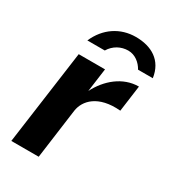

<svg xmlns="http://www.w3.org/2000/svg" viewBox="-181 -839 838 935"><g transform="rotate(30 238.0 -371.0)"><path d="M186 0 224 -281C233 -341 288 -404 418 -393L438 -540C348 -540 275 -477 235 -398L253 -530H105L32 0ZM206 -609C228 -646 266 -666 306 -666C345 -666 376 -640 393 -609H476C463 -702 393 -742 305 -742C218 -742 145 -694 108 -609Z"/></g></svg>

Font: Cheyenne Sans
Style: Bold Italic
Weight: 700
Italic angle: -8.13011°
Designer: The Public Sans project authors (U.S. Web Design System), Libre Franklin designed by Pablo Impallari and Rodrigo Fuenzal
Foundry: The Cheyenne Sans Project Authors
Version: Version 2.007